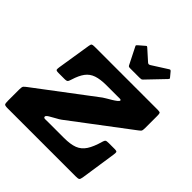

<svg xmlns="http://www.w3.org/2000/svg" viewBox="-320 -1193 1370 1370"><g transform="rotate(45 365.0 -508.5)"><path d="M378 -828.5Q380.5 -823.5 385 -821.8Q389.5 -820 399 -820H491.5Q502.5 -820 508.5 -821.2Q514.5 -822.5 520 -828.5L643.5 -957.5Q649.5 -964 650 -966.5Q650.5 -969 646 -974.5L617 -1009.5Q613 -1014 610 -1015.2Q607 -1016.5 600 -1012.5L484.5 -939Q476.5 -934 470.8 -934.2Q465 -934.5 459.5 -939.5L378.5 -1012Q373.5 -1016.5 371.2 -1016.8Q369 -1017 362.5 -1011.5L319.5 -974.5Q314.5 -970.5 312.2 -967Q310 -963.5 312 -959.5ZM-55 -41Q-55 -13.5 -50.2 -6.8Q-45.5 0 -18 0H667Q692.5 0 699.2 -4.8Q706 -9.5 709.5 -31L750 -303Q752.5 -321.5 750.2 -328.2Q748 -335 725 -335H667Q645.5 -335 639.2 -330.5Q633 -326 628.5 -310Q609.5 -242 584.5 -203.8Q559.5 -165.5 519.8 -150.2Q480 -135 415 -135H270Q244 -135 227.2 -134.5Q210.5 -134 210.5 -146.5Q210.5 -155 230.2 -167.5Q250 -180 274.5 -192.8Q299 -205.5 312 -215.5L751 -547Q764.5 -557 769.8 -563.8Q775 -570.5 775 -595V-716Q775 -738 771.5 -744Q768 -750 746 -750H110Q90 -750 84.2 -746Q78.5 -742 76 -725L35.5 -470Q32.5 -451.5 34.2 -443.2Q36 -435 60 -435H120Q143.5 -435 148.8 -443.2Q154 -451.5 159 -468Q176 -523.5 200 -555.8Q224 -588 263.2 -601.5Q302.5 -615 365 -615H471Q481 -615 496 -615.2Q511 -615.5 511 -608Q511 -601.5 497.8 -591Q484.5 -580.5 465.8 -569.2Q447 -558 430.2 -548.2Q413.5 -538.5 406 -533L-28 -205.5Q-42.5 -194.5 -48.8 -187.2Q-55 -180 -55 -153Z"/></g></svg>

Font: Besley Black
Style: Italic
Weight: 900
Italic angle: -13°
Designer: Owen Earl
Foundry: indestructible type*
Version: Version 2.001